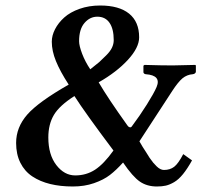

<svg xmlns="http://www.w3.org/2000/svg" viewBox="-20 -674 769 704"><path d="M270 -522.9Q270 -506.3 281.2 -476.8Q292.5 -447.3 311 -419.9L343.8 -446.3Q354 -455.6 369.1 -470.7Q384.3 -485.8 390.6 -499.3Q397 -512.7 397 -526.9Q397 -567.9 381.6 -590.3Q366.2 -612.8 336.9 -612.8Q309.6 -612.8 289.8 -589.8Q270 -566.9 270 -522.9ZM396 -122.1Q291.5 -261.2 252.9 -321.8Q198.2 -287.1 177.7 -252.7Q157.2 -218.3 157.2 -169.9Q157.2 -106.9 186.5 -68.8Q215.8 -30.8 255.9 -30.8Q296.4 -30.8 328.6 -51.8Q360.8 -72.8 396 -122.1ZM554.2 -355Q572.3 -397.9 514.2 -401.9Q510.7 -402.3 508.3 -404.5Q505.9 -406.7 505.9 -409.2V-433.1L509.8 -436Q572.8 -434.1 612.8 -434.1L695.8 -436L698.2 -434.1V-411.1Q698.2 -407.7 694.8 -405Q691.4 -402.3 687 -401.9Q665.5 -400.4 648.9 -386.7Q632.8 -373 611.8 -340.8L491.2 -155.8L502.9 -135.7L516.1 -115.2L528.3 -95.7Q536.1 -84.5 541.7 -77.6Q547.4 -70.8 554.4 -64Q561.5 -57.1 568.1 -54Q574.7 -50.8 581.1 -50.8Q603.5 -50.8 618.7 -62.5Q633.8 -74.2 651.9 -108.9L684.1 -85.9Q667 -55.2 650.9 -35.4Q634.8 -15.6 618.4 -6.1Q602.1 3.4 588.1 6.6Q574.2 9.8 555.2 9.8Q519 9.8 492.9 -8.1Q466.8 -25.9 431.2 -78.1Q406.2 -50.3 383.1 -32.5Q359.9 -14.6 324.7 -2.4Q289.6 9.8 247.1 9.8Q201.2 9.8 164.1 0.7Q127 -8.3 98.6 -27.1Q70.3 -45.9 54.7 -77.1Q39.1 -108.4 39.1 -149.9Q39.1 -207 79.8 -253.7Q120.6 -300.3 231.9 -363.8Q200.2 -412.6 185.1 -450Q169.9 -487.3 169.9 -521Q169.9 -543.9 181.9 -567.1Q193.8 -590.3 215.6 -609.9Q237.3 -629.4 271.7 -641.6Q306.2 -653.8 347.2 -653.8Q416.5 -653.8 453.4 -624Q490.2 -594.2 490.2 -537.1Q490.2 -499.5 449 -454.6Q407.7 -409.7 341.8 -372.1Q376 -313.5 447.3 -213.9Q450.2 -209 455.1 -207.5Q460 -206.1 462.9 -210Q492.2 -249 518.6 -291Q544.9 -333 554.2 -355Z"/></svg>

Font: Linux Libertine G
Style: Semibold
Weight: 600
Designer: Philipp H. Poll
Foundry: Philipp H. Poll
Version: Version 5.1.1